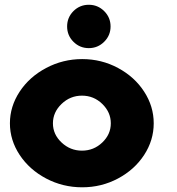

<svg xmlns="http://www.w3.org/2000/svg" viewBox="-20 -778 750 813"><path d="M291 -601.1Q264.2 -627.9 264.2 -666Q264.2 -704.1 291 -731Q317.9 -757.8 356 -757.8Q394 -757.8 421.1 -731Q448.2 -704.1 448.2 -666Q448.2 -627.9 421.1 -601.1Q394 -574.2 356 -574.2Q317.9 -574.2 291 -601.1ZM328.1 15.1Q246.1 15.1 175.3 -22.2Q104.5 -59.6 63.2 -122.1Q22 -184.6 22 -255.9Q22 -327.1 63.2 -389.9Q104.5 -452.6 175.5 -490.2Q246.6 -527.8 328.1 -527.8Q409.7 -527.8 479.7 -490.2Q549.8 -452.6 590.3 -390.1Q630.9 -327.6 630.9 -255.9Q630.9 -184.1 590.3 -121.8Q549.8 -59.6 479.7 -22.2Q409.7 15.1 328.1 15.1ZM240.7 -337.9Q204.1 -302.7 204.1 -255.9Q204.1 -209 240.7 -174.6Q277.3 -140.1 327.1 -140.1Q377 -140.1 413.1 -174.6Q449.2 -209 449.2 -255.9Q449.2 -302.7 413.1 -337.9Q377 -373 327.1 -373Q277.3 -373 240.7 -337.9Z"/></svg>

Font: Hussar Preview
Style: Bold
Weight: 700
Foundry: Cannot Into Space Fonts, PlusOne Fonts
Version: Version 2.29RC2 "Millennial"